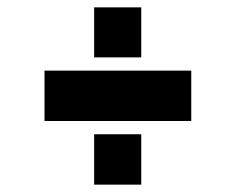

<svg xmlns="http://www.w3.org/2000/svg" viewBox="-20 -571 640 522"><path d="M101 -242V-379H500V-242ZM236 -69V-206H364V-69ZM236 -415V-551H364V-415Z"/></svg>

Font: Pixelify Sans
Style: Bold
Weight: 700
Designer: Stefie Justprince
Foundry: Typecalism Foundryline
Version: Version 1.000